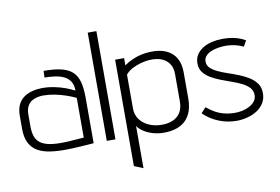

<svg xmlns="http://www.w3.org/2000/svg" viewBox="-90 -856 1786 1223"><g transform="rotate(-10 803.0 -244.0)"><path d="M403 -350Q377 -364 343.5 -376Q310 -388 273 -395.5Q236 -403 199 -403Q166 -403 135 -395.5Q104 -388 79 -371Q54 -354 40 -325Q26 -296 26 -253V-167Q26 -111 45.5 -75Q65 -39 99.5 -20.5Q134 -2 181 4.5Q228 11 282 10Q298 10 321 9Q344 8 368.5 6.5Q393 5 414 3.5Q435 2 447.5 1Q460 0 459 0V-293Q459 -355 448 -396.5Q437 -438 410.5 -462.5Q384 -487 339 -498Q294 -509 225 -509L223 -466Q257 -466 289.5 -461.5Q322 -457 347.5 -445Q373 -433 388 -410Q403 -387 403 -350ZM403 -303V-46Q403 -46 397.5 -45.5Q392 -45 380.5 -44.5Q369 -44 353.5 -42.5Q338 -41 319 -40Q300 -39 277 -38Q221 -36 183 -43Q145 -50 122.5 -66.5Q100 -83 90.5 -110Q81 -137 81 -174V-251Q81 -286 93 -307Q105 -328 123 -338Q141 -348 160 -351.5Q179 -355 194 -355Q230 -355 266.5 -348Q303 -341 338.5 -329Q374 -317 403 -303Z M544 0H600V-700H544Z M1102 -176V-346Q1102 -400 1080.5 -437.5Q1059 -475 1016.5 -494Q974 -513 911 -510Q884 -509 854.5 -502.5Q825 -496 797 -483.5Q769 -471 744 -453V-500H686V188L744 212V-61Q757 -41 783 -24Q809 -7 842.5 2.5Q876 12 911 12Q1005 12 1053.5 -36Q1102 -84 1102 -176ZM1046 -343V-167Q1046 -124 1029 -96Q1012 -68 981 -54Q950 -40 908 -40Q875 -40 845.5 -49Q816 -58 793.5 -75Q771 -92 757.5 -117Q744 -142 744 -174V-393Q761 -414 787.5 -428Q814 -442 843.5 -450Q873 -458 898 -460Q925 -462 951 -457.5Q977 -453 998.5 -439.5Q1020 -426 1033 -402.5Q1046 -379 1046 -343Z M1508 -439 1529 -477Q1502 -492 1476.5 -499.5Q1451 -507 1427 -509.5Q1403 -512 1381 -512Q1347 -512 1314 -504.5Q1281 -497 1255 -481Q1229 -465 1213.5 -441.5Q1198 -418 1198 -385Q1198 -352 1215.5 -328.5Q1233 -305 1261.5 -288Q1290 -271 1325 -257.5Q1360 -244 1394.5 -232Q1429 -220 1458 -205.5Q1487 -191 1504.5 -171.5Q1522 -152 1522 -125Q1522 -101 1508.5 -84Q1495 -67 1473.5 -55.5Q1452 -44 1427.5 -39Q1403 -34 1381 -34Q1346 -34 1314 -41.5Q1282 -49 1254 -64.5Q1226 -80 1200 -102L1169 -68Q1209 -28 1265 -5Q1321 18 1381 18Q1417 18 1451.5 9Q1486 0 1514 -18Q1542 -36 1559 -63Q1576 -90 1576 -127Q1576 -164 1558 -189.5Q1540 -215 1511.5 -233Q1483 -251 1448 -265Q1413 -279 1378.5 -290.5Q1344 -302 1315.5 -315.5Q1287 -329 1269 -346Q1251 -363 1251 -388Q1251 -409 1264.5 -424Q1278 -439 1299.5 -448Q1321 -457 1346 -461Q1371 -465 1393 -465Q1412 -465 1433 -462Q1454 -459 1473.5 -453Q1493 -447 1508 -439Z"/></g></svg>

Font: AdventPro_ExpandedRegular
Style: ExpandedRegular
Weight: 400
Width: 7
Designer: VivaRado, Andreas Kalpakidis
Foundry: VivaRado, Andreas Kalpakidis
Version: Version 3.000